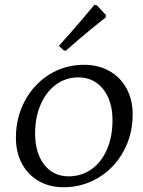

<svg xmlns="http://www.w3.org/2000/svg" viewBox="-20 -780 604 809"><path d="M47 -200Q47 -285 85 -355.5Q123 -426 188.5 -466.5Q254 -507 334 -507Q394 -507 440.5 -481Q487 -455 513 -407.5Q539 -360 539 -298Q539 -213 500.5 -142.5Q462 -72 395 -31.5Q328 9 248 9Q189 9 143.5 -17Q98 -43 72.5 -90.5Q47 -138 47 -200ZM454 -273Q454 -355 414.5 -404.5Q375 -454 310 -454Q258 -454 216.5 -424Q175 -394 151.5 -340Q128 -286 128 -218Q128 -135 166.5 -86Q205 -37 269 -37Q323 -37 365 -66.5Q407 -96 430.5 -150Q454 -204 454 -273ZM257 -566 248 -568 228 -587Q273 -636 319 -690Q365 -744 378 -760L388 -758L426 -717L425 -706Q410 -695 360 -654Q310 -613 257 -566Z"/></svg>

Font: Alegreya SC
Style: Italic
Weight: 400
Italic angle: -7°
Designer: Juan Pablo del Peral
Foundry: Huerta Tipografica
Version: Version 2.007; ttfautohint (v1.6)